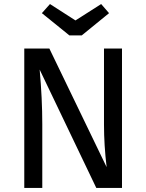

<svg xmlns="http://www.w3.org/2000/svg" viewBox="-20 -929 723 949"><path d="M583 0H456L176 -585Q189 -441 189 -316V0H100V-689H224L507 -103Q494 -212 494 -313V-689H583ZM384 -754H323L187 -864L227 -909L353 -828L480 -909L519 -864Z"/></svg>

Font: Trujillo
Style: Regular
Weight: 400
Designer: Fira Sans original fonts by bBox Type GmbH, Carrois Corporate GbR, & Edenspiekermann AG / Changes by Cristiano Sobral
Foundry: Fira Sans original fonts by bBox Type GmbH, Carrois Corporate GbR, & Edenspiekermann AG / Changes by Cristiano Sobral
Version: Version 4.301;October 17, 2021;FontCreator 14.0.0.2814 64-bi